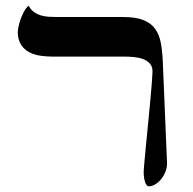

<svg xmlns="http://www.w3.org/2000/svg" viewBox="-20 -637 675 670"><path d="M163.1 -439.5Q141.6 -439.5 120.4 -442.6Q99.1 -445.8 82 -454.8Q64.9 -463.9 54 -480.2Q43 -496.6 42 -522.5Q42.5 -538.6 47.6 -556.9Q52.7 -575.2 61 -591.3Q65.4 -600.1 70.1 -606.7Q74.7 -613.3 80.1 -617.2Q87.9 -602.5 99.1 -594.7Q110.4 -586.9 123.8 -583Q137.2 -579.1 152.1 -578.4Q167 -577.6 182.1 -577.6H410.2Q454.6 -577.6 481.2 -566.7Q507.8 -555.7 522.2 -535.2Q536.6 -514.6 541.7 -484.9Q546.9 -455.1 548.3 -417L563 -65.4Q562.5 -49.3 556.2 -34.9Q549.8 -20.5 540.5 -9.8Q531.2 1 520.3 7.1Q509.3 13.2 499.5 13.2Q495.1 13.2 491.7 9Q488.3 4.9 486.1 -2Q483.9 -8.8 482.7 -17.6Q481.4 -26.4 481.4 -35.2Q481.4 -43 483.6 -67.6Q485.8 -92.3 489 -126Q492.2 -159.7 496.1 -198.5Q500 -237.3 503.4 -273.9Q506.8 -310.5 509.3 -341.3Q511.7 -372.1 512.2 -389.2Q511.7 -406.2 502 -416.3Q492.2 -426.3 477.8 -431.4Q463.4 -436.5 446.3 -438Q429.2 -439.5 414.6 -439.5Z"/></svg>

Font: Cardo
Style: Bold
Weight: 700
Designer: David J. Perry
Foundry: David J. Perry
Version: Version 1.0011